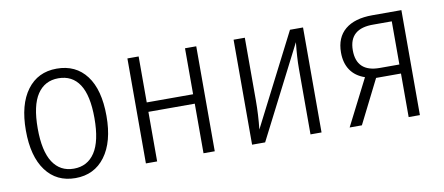

<svg xmlns="http://www.w3.org/2000/svg" viewBox="-55 -732 2177 942"><g transform="rotate(-10 1033.5 -261.5)"><path d="M459 -263Q459 -134 405 -61.5Q351 11 257 11Q163 11 110 -60.5Q57 -132 57 -261Q57 -390 110.5 -462Q164 -534 258 -534Q353 -534 406 -464Q459 -394 459 -263ZM116 -261Q116 -148 152.5 -92Q189 -36 257 -36Q325 -36 362 -92Q399 -148 399 -263Q399 -376 363 -431Q327 -486 258 -486Q190 -486 153 -430.5Q116 -375 116 -261Z M896 -247H665V0H609V-523H665V-294H896V-523H952V0H896Z M1484 0H1429V-329Q1429 -383 1437 -458L1203 0H1138V-523H1194V-212Q1194 -139 1186 -67L1419 -523H1484Z M1974 -523V0H1918V-217H1794L1685 0H1624L1741 -230Q1694 -246 1670 -281.5Q1646 -317 1646 -369Q1646 -444 1693.5 -483.5Q1741 -523 1829 -523ZM1918 -262V-477H1828Q1705 -479 1705 -370Q1705 -262 1820 -262Z"/></g></svg>

Font: Fira Sans Condensed Light
Style: Regular
Weight: 300
Width: 3
Designer: bBox Type GmbH & Carrois Corporate GbR & Edenspiekermann AG
Foundry: bBox Type GmbH & Carrois Corporate GbR & Edenspiekermann AG
Version: Version 4.301